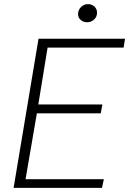

<svg xmlns="http://www.w3.org/2000/svg" viewBox="-20 -912 627 932"><path d="M167 -724H587L580 -681H211L166 -405H477L469 -362H159L104 -42H484L475 0H46ZM359 -844Q359 -864 373.5 -878Q388 -892 407 -892Q425 -892 438 -880.5Q451 -869 451 -850Q451 -830 436.5 -817Q422 -804 403 -804Q385 -804 372 -815Q359 -826 359 -844Z"/></svg>

Font: Nebula Sans Light
Style: Regular
Weight: 300
Italic angle: -9°
Designer: Paul D. Hunt for Adobe (as Source Sans)
Foundry: Nebula Entertainment & Broadcasting LLC
Version: Version 1.010